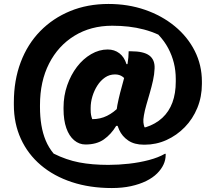

<svg xmlns="http://www.w3.org/2000/svg" viewBox="-20 -769 1090 970"><path d="M528 -749Q627 -749 712.5 -719.5Q798 -690 863 -636.5Q928 -583 964 -511.5Q1000 -440 1000 -357V-345Q1000 -280 977 -224Q954 -168 913.5 -126.5Q873 -85 821 -61.5Q769 -38 711 -38H707Q659 -38 628 -59Q597 -80 582 -113Q567 -146 567 -181Q567 -208 573 -238.5Q579 -269 587 -300.5Q595 -332 603.5 -361.5Q612 -391 618 -416Q622 -432 624.5 -447.5Q627 -463 628.5 -479Q630 -495 630 -510H641Q706 -510 734.5 -488.5Q763 -467 761 -423Q760 -394 753 -362.5Q746 -331 737 -300Q728 -269 719.5 -239.5Q711 -210 707 -186Q703 -164 704.5 -150.5Q706 -137 710 -126H716Q766 -142 800 -173.5Q834 -205 851 -251Q868 -297 868 -357V-370Q868 -412 858.5 -450.5Q849 -489 830 -525Q811 -561 780 -594Q745 -610 707 -620Q669 -630 629.5 -634.5Q590 -639 547 -639Q439 -639 356.5 -588.5Q274 -538 228 -448Q182 -358 182 -238V-228Q182 -180 189 -137.5Q196 -95 211 -59Q226 -23 251 7Q315 39 380 51.5Q445 64 527 64Q579 64 632 58Q685 52 732.5 39.5Q780 27 813 8H817V13Q817 39 806 62.5Q795 86 774 107Q752 129 718.5 145.5Q685 162 641.5 171.5Q598 181 545 181Q434 181 343 151Q252 121 186.5 65.5Q121 10 85.5 -67.5Q50 -145 50 -239V-252Q50 -363 84.5 -454.5Q119 -546 183 -611.5Q247 -677 334.5 -713Q422 -749 528 -749ZM412 -39Q380 -39 354.5 -60.5Q329 -82 315 -122Q301 -162 301 -218V-226Q301 -285 319.5 -338Q338 -391 369 -431.5Q400 -472 440.5 -495.5Q481 -519 524 -519Q558 -519 583 -500Q608 -481 619 -445H647L626 -349Q616 -369 600 -381Q584 -393 561 -393Q533 -393 510.5 -377.5Q488 -362 472 -337Q456 -312 447 -282.5Q438 -253 438 -224V-215Q438 -199 440 -188.5Q442 -178 446 -167Q487 -167 521 -184Q555 -201 581.5 -229.5Q608 -258 625 -293L591 -133H567Q541 -90 504.5 -64.5Q468 -39 412 -39Z"/></svg>

Font: Recursive Casual ExtraBold
Style: Regular
Weight: 800
Version: Version 1.047